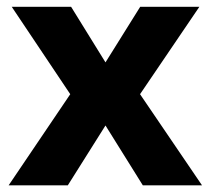

<svg xmlns="http://www.w3.org/2000/svg" viewBox="-20 -555 631 575"><path d="M5.9 0 190.4 -272.9 15.1 -534.7H192.9L295.9 -368.2L399.9 -534.7H577.1L399.4 -272.9L585 0H407.7L295.9 -179.2L183.1 0Z"/></svg>

Font: Lunasima
Style: Bold
Weight: 700
Designer: The DocRepair Project, Monotype Design Team
Foundry: Google
Version: Version 2.009